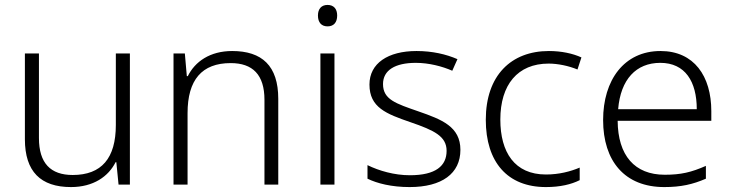

<svg xmlns="http://www.w3.org/2000/svg" viewBox="-20 -800 2962 779"><path d="M507 -583H450V-293C450 -158 392 -90 275 -90C185 -90 138 -138 138 -240V-583H81V-235C81 -104 145 -41 268 -41C359 -41 420 -84 449 -142H452L461 -51H507Z M922 -593C832 -593 771 -550 742 -491H738L730 -583H684V-51H741V-341C741 -476 799 -544 916 -544C1005 -544 1053 -497 1053 -395V-51H1109V-399C1109 -533 1043 -593 922 -593Z M1309 -780C1284 -780 1270 -764 1270 -737C1270 -709 1284 -693 1309 -693C1334 -693 1348 -709 1348 -737C1348 -764 1334 -780 1309 -780ZM1337 -583H1280V-51H1337Z M1848 -192C1848 -286 1773 -315 1678 -348C1586 -380 1534 -396 1534 -459C1534 -515 1583 -545 1667 -545C1720 -545 1774 -531 1815 -513L1836 -560C1790 -580 1734 -593 1670 -593C1554 -593 1479 -543 1479 -457C1479 -364 1547 -338 1646 -304C1742 -271 1792 -247 1792 -188C1792 -127 1748 -89 1643 -89C1580 -89 1518 -107 1471 -130V-75C1510 -56 1568 -41 1642 -41C1773 -41 1848 -96 1848 -192Z M2195 -41C2253 -41 2298 -52 2332 -69V-120C2294 -104 2248 -92 2195 -92C2068 -92 2010 -182 2010 -315C2010 -456 2080 -542 2206 -542C2243 -542 2287 -533 2323 -518L2339 -567C2304 -583 2258 -593 2207 -593C2054 -593 1951 -494 1951 -314C1951 -142 2039 -41 2195 -41Z M2660 -593C2512 -593 2427 -475 2427 -313C2427 -146 2515 -41 2675 -41C2743 -41 2791 -52 2844 -75V-127C2785 -101 2743 -91 2677 -91C2555 -91 2487 -169 2486 -310H2866V-349C2866 -491 2796 -593 2660 -593ZM2659 -545C2760 -545 2807 -469 2807 -357H2488C2498 -478 2561 -545 2659 -545Z"/></svg>

Font: Noto Sans Tamil UI Light
Style: Regular
Weight: 300
Designer: Jelle Bosma - Monotype Design Team
Foundry: Monotype Imaging Inc.
Version: Version 2.004